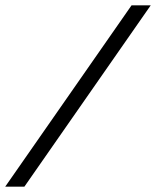

<svg xmlns="http://www.w3.org/2000/svg" viewBox="-50 -696 582 716"><path d="M-30.5 0 440.5 -676H512L41 0Z"/></svg>

Font: Newsreader 16pt 16pt SemiBold
Style: Italic
Weight: 600
Italic angle: -17°
Version: Version 1.003